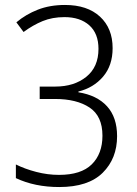

<svg xmlns="http://www.w3.org/2000/svg" viewBox="-20 -744 553 774"><path d="M434 -550Q434 -480 395.5 -435Q357 -390 296 -375V-372Q371 -360 411.5 -315.5Q452 -271 452 -195Q452 -105 394 -47.5Q336 10 219 10Q120 10 44 -26V-81Q80 -63 126 -51Q172 -39 218 -39Q307 -39 350 -81.5Q393 -124 393 -197Q393 -276 341 -310.5Q289 -345 202 -345H140V-395H203Q279 -395 328 -434.5Q377 -474 377 -547Q377 -609 340 -642Q303 -675 240 -675Q191 -675 152 -659Q113 -643 75 -615L46 -654Q84 -686 132.5 -705Q181 -724 242 -724Q332 -724 383 -677Q434 -630 434 -550Z"/></svg>

Font: Noto Sans Georgian SemiCondensed Light
Style: Regular
Weight: 300
Width: 4
Designer: Monotype Design Team, Akaki Razmadze
Foundry: Google LLC
Version: Version 2.005; ttfautohint (v1.8.4.7-5d5b)